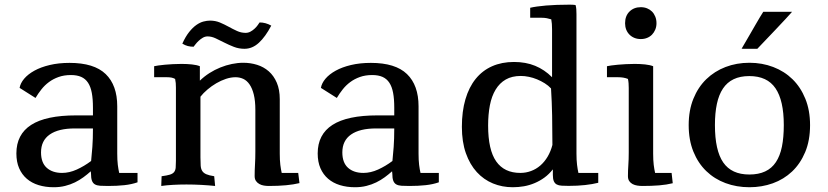

<svg xmlns="http://www.w3.org/2000/svg" viewBox="-20 -786 3526 818"><path d="M368.2 -100.1Q371.1 -126.5 373.5 -159.9Q376 -193.4 376 -238.8H298.8Q229 -238.8 191.9 -212.9Q154.8 -187 154.8 -136.7Q154.8 -92.8 179.2 -71Q203.6 -49.3 244.6 -49.3Q275.4 -49.3 307.1 -63.7Q338.9 -78.1 368.2 -100.1ZM565.9 -9.3Q541 -0.5 509.8 2.9Q478.5 6.3 440.4 6.3Q420.4 6.3 406.5 5.4Q392.6 4.4 384 -0.7Q375.5 -5.9 371.6 -16.6Q367.7 -27.3 367.7 -46.4L366.7 -56.2Q352.1 -43 335.4 -30.8Q318.8 -18.6 299.3 -9Q279.8 0.5 257.3 6.1Q234.9 11.7 208.5 11.7Q173.8 11.7 144.5 2.7Q115.2 -6.3 94.2 -24.4Q73.2 -42.5 61.5 -69.3Q49.8 -96.2 49.8 -132.3Q49.8 -213.4 112.8 -253.9Q175.8 -294.4 304.2 -294.4H376V-327.6Q376 -364.3 371.1 -390.4Q366.2 -416.5 355.2 -433.3Q344.2 -450.2 326.2 -458.3Q308.1 -466.3 282.2 -466.3Q252.9 -466.3 229.7 -458Q206.5 -449.7 188.5 -436.3Q170.4 -422.9 156.5 -405.3Q142.6 -387.7 131.3 -368.7L63.5 -411.6Q66.9 -431.6 83 -450.7Q99.1 -469.7 126.5 -484.9Q153.8 -500 191.7 -509Q229.5 -518.1 276.4 -518.1Q380.9 -518.1 430.2 -470.5Q479.5 -422.9 479.5 -333V-131.3Q479.5 -103.5 481.9 -83.7Q484.4 -64 487.8 -49.3H565.9Z M875 -698.2Q897.5 -698.2 916.7 -690.2Q936 -682.1 954.1 -672.1Q972.2 -662.1 989.7 -654.1Q1007.3 -646 1026.4 -646Q1037.6 -646 1047.4 -651.4Q1057.1 -656.7 1064.9 -664.1Q1072.8 -671.4 1078.1 -679Q1083.5 -686.5 1085.9 -690.4Q1111.8 -690.4 1135.7 -676.8Q1110.8 -629.4 1083 -603.8Q1055.2 -578.1 1021.5 -578.1Q997.6 -578.1 976.3 -586.4Q955.1 -594.7 935.8 -604.5Q916.5 -614.3 898.9 -622.6Q881.3 -630.9 864.7 -630.9Q853.5 -630.9 844 -625.2Q834.5 -619.6 826.7 -612.3Q818.8 -605 813.2 -597.7Q807.6 -590.3 804.7 -586.9Q792 -586.9 780.3 -589.8Q768.6 -592.8 756.8 -600.1Q770.5 -630.4 785.9 -649.7Q801.3 -668.9 816.7 -679.7Q832 -690.4 846.9 -694.3Q861.8 -698.2 875 -698.2ZM1171.9 -131.3Q1171.9 -103.5 1174.3 -83.7Q1176.8 -64 1180.2 -49.3H1250.5L1255.9 -5.9Q1206.5 6.3 1125.5 6.3Q1115.2 6.3 1104.5 4.6Q1093.8 2.9 1085 -2Q1076.2 -6.8 1070.6 -14.9Q1064.9 -22.9 1064.9 -36.1Q1064.9 -60.1 1066.4 -85.2Q1067.9 -110.4 1067.9 -141.1V-317.9Q1067.9 -356.4 1061.3 -383.1Q1054.7 -409.7 1043.2 -426.3Q1031.7 -442.9 1016.4 -450Q1001 -457 983.4 -457Q963.9 -457 942.6 -450Q921.4 -442.9 901.4 -431.2Q881.3 -419.4 863.8 -404.5Q846.2 -389.6 834 -374V-115.7Q834 -94.2 835 -80.3Q835.9 -66.4 841.6 -57.6Q847.2 -48.8 858.9 -43.7Q870.6 -38.6 892.6 -35.2L896.5 6.3Q868.7 3.4 837.6 1.7Q806.6 0 774.4 0Q745.1 0 717.8 1.5Q690.4 2.9 667 6.3L668.5 -35.2Q691.4 -38.1 703.9 -42Q716.3 -45.9 721.9 -53.2Q727.5 -60.5 728.5 -71.8Q729.5 -83 729.5 -100.6V-412.6Q729.5 -422.4 728.8 -431.9Q728 -441.4 726.1 -449.7Q719.2 -453.6 711.2 -455.3Q703.1 -457 691.9 -457H636.7V-503.9Q642.6 -505.4 654.8 -507.1Q667 -508.8 682.6 -510.3Q698.2 -511.7 716.6 -512.7Q734.9 -513.7 753.4 -513.7Q776.9 -513.7 797.6 -511.5Q818.4 -509.3 831.5 -503.9V-442.4Q850.1 -460.4 872.3 -474.6Q894.5 -488.8 918.7 -498.5Q942.9 -508.3 967.8 -513.4Q992.7 -518.6 1016.6 -518.6Q1047.4 -518.6 1075.4 -509.8Q1103.5 -501 1125 -482.2Q1146.5 -463.4 1159.2 -433.8Q1171.9 -404.3 1171.9 -363.3Z M1651.9 -100.1Q1654.8 -126.5 1657.2 -159.9Q1659.7 -193.4 1659.7 -238.8H1582.5Q1512.7 -238.8 1475.6 -212.9Q1438.5 -187 1438.5 -136.7Q1438.5 -92.8 1462.9 -71Q1487.3 -49.3 1528.3 -49.3Q1559.1 -49.3 1590.8 -63.7Q1622.6 -78.1 1651.9 -100.1ZM1849.6 -9.3Q1824.7 -0.5 1793.5 2.9Q1762.2 6.3 1724.1 6.3Q1704.1 6.3 1690.2 5.4Q1676.3 4.4 1667.7 -0.7Q1659.2 -5.9 1655.3 -16.6Q1651.4 -27.3 1651.4 -46.4L1650.4 -56.2Q1635.7 -43 1619.1 -30.8Q1602.5 -18.6 1583 -9Q1563.5 0.5 1541 6.1Q1518.6 11.7 1492.2 11.7Q1457.5 11.7 1428.2 2.7Q1398.9 -6.3 1377.9 -24.4Q1356.9 -42.5 1345.2 -69.3Q1333.5 -96.2 1333.5 -132.3Q1333.5 -213.4 1396.5 -253.9Q1459.5 -294.4 1587.9 -294.4H1659.7V-327.6Q1659.7 -364.3 1654.8 -390.4Q1649.9 -416.5 1638.9 -433.3Q1627.9 -450.2 1609.9 -458.3Q1591.8 -466.3 1565.9 -466.3Q1536.6 -466.3 1513.4 -458Q1490.2 -449.7 1472.2 -436.3Q1454.1 -422.9 1440.2 -405.3Q1426.3 -387.7 1415 -368.7L1347.2 -411.6Q1350.6 -431.6 1366.7 -450.7Q1382.8 -469.7 1410.2 -484.9Q1437.5 -500 1475.3 -509Q1513.2 -518.1 1560.1 -518.1Q1664.6 -518.1 1713.9 -470.5Q1763.2 -422.9 1763.2 -333V-131.3Q1763.2 -103.5 1765.6 -83.7Q1768.1 -64 1771.5 -49.3H1849.6Z M2333.5 -168.5Q2333.5 -234.9 2332.3 -293.9Q2331.1 -353 2327.6 -409.2Q2316.4 -421.4 2300.8 -431.2Q2285.2 -440.9 2268.1 -448Q2251 -455.1 2233.2 -458.7Q2215.3 -462.4 2199.2 -462.4Q2161.1 -462.4 2134.8 -447.3Q2108.4 -432.1 2091.6 -404.3Q2074.7 -376.5 2067.1 -337.4Q2059.6 -298.3 2059.6 -251Q2059.6 -147.5 2094 -98.4Q2128.4 -49.3 2196.8 -49.3Q2220.7 -49.3 2242.4 -57.4Q2264.2 -65.4 2282 -80.8Q2299.8 -96.2 2313 -118.4Q2326.2 -140.6 2333.5 -168.5ZM2436 -131.3Q2436 -103.5 2438.5 -83.7Q2440.9 -64 2444.3 -49.3H2528.8V-7.3Q2503.9 -1 2472.4 2.4Q2440.9 5.9 2402.8 5.9Q2385.7 5.9 2373 5.1Q2360.4 4.4 2352.1 0Q2343.8 -4.4 2339.6 -13.9Q2335.4 -23.4 2335.4 -41V-64.5Q2319.3 -43.9 2299.6 -29.5Q2279.8 -15.1 2257.8 -5.9Q2235.8 3.4 2212.2 7.6Q2188.5 11.7 2164.6 11.7Q2119.6 11.7 2080.3 -4.4Q2041 -20.5 2011.5 -52.7Q1981.9 -85 1964.8 -133.3Q1947.8 -181.6 1947.8 -245.6Q1947.8 -311.5 1962.9 -363Q1978 -414.6 2006.6 -450Q2035.2 -485.4 2076.4 -503.7Q2117.7 -522 2169.9 -522Q2220.2 -522 2260 -505.6Q2299.8 -489.3 2332 -457V-661.1Q2332 -686.5 2328.6 -703.6Q2319.3 -706.5 2309.3 -708.5Q2299.3 -710.4 2286.1 -710.4H2238.8V-752.9Q2263.7 -758.8 2306.6 -762.5Q2349.6 -766.1 2404.3 -766.1Q2412.6 -766.1 2419.7 -765.9Q2426.8 -765.6 2432.1 -764.6Q2434.6 -756.3 2435.3 -746.6Q2436 -736.8 2436 -725.6Z M2643.1 -687Q2643.1 -718.3 2661.9 -736.8Q2680.7 -755.4 2710 -755.4Q2724.6 -755.4 2736.8 -750.5Q2749 -745.6 2757.8 -736.8Q2766.6 -728 2771.7 -715.3Q2776.9 -702.6 2776.9 -687Q2776.9 -672.4 2771.7 -659.9Q2766.6 -647.5 2757.8 -638.4Q2749 -629.4 2736.8 -624.5Q2724.6 -619.6 2710 -619.6Q2695.3 -619.6 2683.1 -624.5Q2670.9 -629.4 2661.9 -638.4Q2652.8 -647.5 2647.9 -659.9Q2643.1 -672.4 2643.1 -687ZM2846.2 -5.4Q2820.8 1 2788.6 3.7Q2756.3 6.3 2716.8 6.3Q2706.1 6.3 2695.1 4.6Q2684.1 2.9 2675.3 -1.7Q2666.5 -6.3 2660.9 -14.4Q2655.3 -22.5 2655.3 -35.6Q2655.3 -59.6 2657 -83Q2658.7 -106.4 2658.7 -137.2V-411.1Q2658.7 -420.9 2658 -431.2Q2657.2 -441.4 2655.3 -449.7Q2637.7 -457 2613.3 -457H2565.9V-503.9Q2571.8 -505.4 2584.2 -507.1Q2596.7 -508.8 2612.5 -510.3Q2628.4 -511.7 2647 -512.7Q2665.5 -513.7 2684.1 -513.7Q2707.5 -513.7 2728.3 -511.5Q2749 -509.3 2762.7 -503.9V-131.3Q2762.7 -103.5 2765.1 -83.7Q2767.6 -64 2771 -49.3H2841.3Z M3206.5 -578.1Q3182.6 -578.1 3169.2 -578.1Q3155.8 -578.1 3149.2 -578.1Q3142.6 -578.1 3141.1 -578.4Q3139.6 -578.6 3139.6 -578.6Q3159.7 -612.8 3174.1 -637.9Q3188.5 -663.1 3199.2 -681.4Q3210 -699.7 3217.5 -712.6Q3225.1 -725.6 3231.9 -735.8H3354.5Q3354.5 -735.8 3348.6 -729Q3342.8 -722.2 3326.4 -704.6Q3310.1 -687 3281.2 -656.5Q3252.4 -626 3206.5 -578.1ZM3431.2 -252.9Q3431.2 -187.5 3410.4 -137.9Q3389.6 -88.4 3354.5 -55.2Q3319.3 -22 3272.5 -5.1Q3225.6 11.7 3172.9 11.7Q3118.2 11.7 3071 -5.9Q3023.9 -23.4 2989 -57.1Q2954.1 -90.8 2934.1 -140.1Q2914.1 -189.5 2914.1 -252.9Q2914.1 -315.9 2934.1 -365.2Q2954.1 -414.6 2989 -448.5Q3023.9 -482.4 3071 -500.5Q3118.2 -518.6 3172.9 -518.6Q3227.1 -518.6 3274.4 -500.5Q3321.8 -482.4 3356.4 -448.5Q3391.1 -414.6 3411.1 -365.2Q3431.2 -315.9 3431.2 -252.9ZM3025.9 -253.4Q3025.9 -145 3061.3 -93.8Q3096.7 -42.5 3172.4 -42.5Q3211.9 -42.5 3240 -55.7Q3268.1 -68.8 3285.6 -95.2Q3303.2 -121.6 3311.3 -161.1Q3319.3 -200.7 3319.3 -253.4Q3319.3 -357.9 3283.9 -409.9Q3248.5 -461.9 3172.4 -461.9Q3133.3 -461.9 3105.5 -448.5Q3077.6 -435.1 3060.1 -408.7Q3042.5 -382.3 3034.2 -343.3Q3025.9 -304.2 3025.9 -253.4Z"/></svg>

Font: Tienne
Style: Regular
Weight: 400
Designer: vernon adams
Foundry: vernon adams
Version: Version 1.001